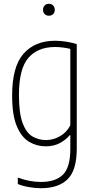

<svg xmlns="http://www.w3.org/2000/svg" viewBox="-20 -763 497 1013"><path d="M196 230Q166 230 132.8 224.2Q99.5 218.5 74 208V174Q107 186 137.2 191.5Q167.5 197 196 197Q272.5 197 311.8 158.8Q351 120.5 351 23V-50H348Q330 -27.5 297.8 -9.2Q265.5 9 221 9Q174 9 133.8 -14.8Q93.5 -38.5 68.8 -96.8Q44 -155 44 -259Q44 -411.5 104.2 -479.8Q164.5 -548 271 -548Q299.5 -548 331.8 -542.8Q364 -537.5 385 -530V21Q385 135 336.8 182.5Q288.5 230 196 230ZM223 -24Q260.5 -24 296 -44Q331.5 -64 351 -102V-505Q336 -509 313.8 -512Q291.5 -515 271 -515Q179.5 -515 129.8 -457.8Q80 -400.5 80 -263Q80 -165.5 99.2 -114Q118.5 -62.5 151 -43.2Q183.5 -24 223 -24ZM238 -680Q224.5 -680 215.8 -688.5Q207 -697 207 -711Q207 -725.5 215.8 -734.2Q224.5 -743 238 -743Q251.5 -743 260.2 -734.2Q269 -725.5 269 -711Q269 -697 260.2 -688.5Q251.5 -680 238 -680Z"/></svg>

Font: Encode Sans Cnd Th
Style: Regular
Weight: 100
Width: 3
Designer: Multiple Designers
Foundry: Impallari Type
Version: Version 3.002; ttfautohint (v1.8.3) -l 8 -r 50 -G 200 -x 14 